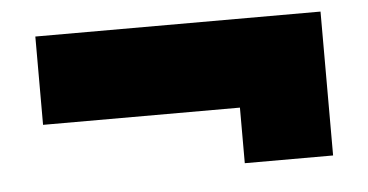

<svg xmlns="http://www.w3.org/2000/svg" viewBox="-35 -541 851 444"><g transform="rotate(-5 391.0 -319.0)"><path d="M60 -281V-486H722V-152H517V-281Z"/></g></svg>

Font: Georama ExtraExtended Black
Style: Regular
Weight: 900
Width: 8
Designer: Jean-Baptiste Levee
Foundry: Production Type
Version: Version 1.000